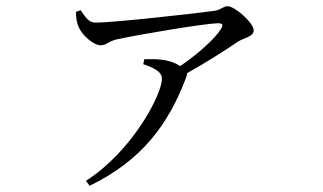

<svg xmlns="http://www.w3.org/2000/svg" viewBox="-20 -541 1040 619"><path d="M442 -334C474 -323 502 -311 502 -287C502 -236 406 -53 257 42L269 58C435 -23 522 -137 580 -291C582 -297 583 -301 583 -305C649 -342 714 -384 746 -406C763 -418 798 -422 798 -443C798 -467 737 -521 714 -521C699 -521 691 -508 670 -506C624 -499 344 -468 289 -468C267 -468 257 -483 240 -508L225 -503C225 -484 227 -468 234 -453C245 -427 282 -395 304 -395C324 -395 327 -407 356 -414C439 -432 647 -466 682 -466C698 -466 701 -462 692 -447C672 -415 617 -366 561 -328C547 -337 524 -347 495 -349C480 -351 465 -350 445 -350Z"/></svg>

Font: Harano Aji Mincho CN
Style: Regular
Weight: 400
Foundry: Masamichi Hosoda
Version: HaranoAjiMinchoCN-Regular version 20230610;ttx 4.39.4